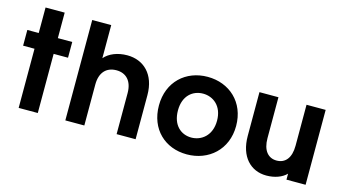

<svg xmlns="http://www.w3.org/2000/svg" viewBox="-82 -1049 2459 1367"><g transform="rotate(15 1147.0 -365.0)"><path d="M251 0V-436H357V-552H251V-740H110V-552H26V-436H110V0Z M454 -740V0H594V-302C594 -392 641 -439 714 -439C785 -439 832 -392 832 -302V0H972V-325C972 -477 883 -562 761 -562C690 -562 629 -537 594 -496V-740Z M1351 10C1511 10 1639 -101 1639 -276C1639 -451 1514 -562 1354 -562C1194 -562 1070 -451 1070 -276C1070 -101 1190 10 1351 10ZM1210 -277C1210 -386 1278 -438 1353 -438C1427 -438 1498 -386 1498 -277C1498 -167 1425 -114 1351 -114C1276 -114 1210 -167 1210 -277Z M2225 0V-552H2084V-250C2084 -160 2044 -113 1980 -113C1918 -113 1877 -160 1877 -250V-552H1737V-229C1737 -77 1821 9 1937 9C1999 9 2052 -11 2084 -44V0Z"/></g></svg>

Font: Malmofest SemiBold
Style: Regular
Weight: 600
Designer: Jonny Pinhorn (Poppins), Kolossal
Version: Version 1.004;Glyphs 3.1.2 (3151)